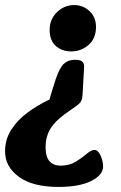

<svg xmlns="http://www.w3.org/2000/svg" viewBox="-37 -517 476 758"><path d="M-17 81Q-17 33 7.5 -5Q32 -43 71 -72Q110 -101 153 -121.5Q196 -142 232 -156L146 -82Q169 -163 183.5 -206Q198 -249 215 -265Q232 -281 259 -281Q281 -281 288.5 -273Q296 -265 295 -251L289 -145Q288 -122 279.5 -112Q271 -102 245 -85Q189 -48 166 -15Q143 18 143 65Q143 102 158.5 119.5Q174 137 202 137Q237 137 262 121.5Q287 106 305 90.5Q323 75 336 75Q350 75 360 97Q370 119 370 140Q370 174 323 197.5Q276 221 194 221Q92 221 37.5 181Q-17 141 -17 81ZM256 -497Q291 -497 316.5 -473Q342 -449 342 -411Q342 -365 312.5 -339.5Q283 -314 244 -314Q208 -314 183.5 -335.5Q159 -357 159 -399Q159 -441 188 -469Q217 -497 256 -497Z"/></svg>

Font: Alkatra
Style: Regular
Weight: 400
Designer: Suman Bhandary
Version: Version 1.100;gftools[0.9.22]